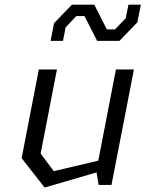

<svg xmlns="http://www.w3.org/2000/svg" viewBox="-20 -812 660 843"><path d="M230 -507H150.5L75 -117.5L176 11.5L404 -55L413 0H469.5L568 -507H489L411.5 -106.5L216 -60.5L158.5 -138ZM202 -632.5H256.5L268 -691.5L315 -741.5H351L406.5 -632.5H504.5L583 -714L598.5 -791.5H544L532 -732L485 -683H449L394 -791.5H296L217.5 -710.5Z"/></svg>

Font: Monaspace Krypton Light
Style: Italic
Weight: 300
Italic angle: -11°
Designer: Riley Cran & the Lettermatic Team
Foundry: Lettermatic
Version: Version 1.101 (Monaspace Krypton)